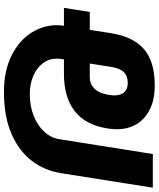

<svg xmlns="http://www.w3.org/2000/svg" viewBox="65 -865 810 980"><g transform="rotate(-90 470.0 -375.0)"><path d="M919.9 -453.6 898.9 -321.8H807.6L791 -215.3Q772.9 -100.6 709.5 -45.4Q646 9.8 524.4 9.8Q452.1 9.8 401.9 -15.1Q351.6 -40 325.9 -83.7Q300.3 -127.4 300.3 -183.1Q300.3 -202.1 303.2 -222.7L305.2 -235.4Q322.3 -342.8 392.3 -398.2Q462.4 -453.6 583 -453.6H656.7L659.2 -469.2Q660.6 -480.5 660.6 -490.2Q660.6 -530.3 637 -561.5Q613.3 -592.8 571.8 -610.4Q530.3 -627.9 479 -627.9Q418.9 -627.9 368.9 -608.2Q318.8 -588.4 287.4 -553.7Q255.9 -519 249.5 -477.1L173.8 0H2L76.2 -469.2Q89.4 -551.3 138.4 -616.7Q187.5 -682.1 275.9 -720.9Q364.3 -759.8 489.7 -759.8Q599.6 -759.8 677 -720.7Q754.4 -681.6 793 -619.9Q831.5 -558.1 831.5 -490.7Q831.5 -475.6 829.1 -457.5L828.6 -453.6ZM635.7 -321.8H566.9Q530.3 -321.8 506.8 -297.1Q483.4 -272.5 475.6 -224.6Q473.1 -208.5 473.1 -197.3Q473.1 -163.6 489.3 -145.8Q505.4 -127.9 536.1 -127.9Q572.8 -127.9 592.3 -148.4Q611.8 -168.9 619.1 -215.3Z"/></g></svg>

Font: Mardoto Black
Style: Italic
Weight: 900
Italic angle: -12°
Designer: Christian Robertson, Vahan Hovhannisyan
Foundry: Google
Version: Version 1.000